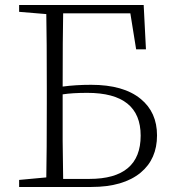

<svg xmlns="http://www.w3.org/2000/svg" viewBox="-20 -743 689 763"><path d="M335 -32Q539 -32 539 -204Q539 -374 327 -374Q267 -374 229 -368V-183Q230 -99 231 -32ZM231 -690Q229 -596 229 -399Q282 -406 342 -406Q471 -406 539 -350Q604 -297 604 -205Q604 -111 539 -57Q470 0 343 0H56V-28L164 -38Q166 -135 166 -334V-391Q166 -589 164 -687L56 -696V-723H551L560 -547H521L498 -690Z"/></svg>

Font: Source Han Serif SC ExtraLight
Style: Regular
Weight: 250
Designer: Ryoko NISHIZUKA  (kana & ideographs); Frank Grießhammer (Latin, Greek & Cyrillic); Wenlong ZHANG  (bopomofo); Sandoll Co
Foundry: Adobe Systems Incorporated
Version: Version 1.001 October 20, 2017